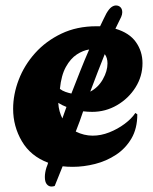

<svg xmlns="http://www.w3.org/2000/svg" viewBox="-20 -603 561 702"><path d="M168 79Q158 79 151 70.5Q144 62 144 44Q144 28 150 9Q152 4 153.5 0Q155 -4 156 -8Q92 -32 60 -86.5Q28 -141 28 -205Q28 -258 48.5 -311.5Q69 -365 108.5 -409Q148 -453 204.5 -480Q261 -507 332 -507H346Q353 -521 359 -534Q365 -547 369 -554Q379 -571 387.5 -577Q396 -583 404 -583Q414 -583 420.5 -576.5Q427 -570 427 -558Q427 -550 423 -541L402 -498Q453 -483 477 -449Q501 -415 501 -372Q501 -324 475.5 -283.5Q450 -243 408 -218.5Q366 -194 317 -194Q309 -194 301 -194.5Q293 -195 284 -196Q278 -178 271.5 -160Q265 -142 257 -122Q287 -107 319 -107Q349 -107 379.5 -119Q410 -131 435.5 -150Q461 -169 475 -190L482 -185Q482 -133 460.5 -96.5Q439 -60 404 -37Q369 -14 327.5 -3.5Q286 7 246 7Q236 7 226.5 6.5Q217 6 209 5L180 77Q177 78 174 78.5Q171 79 168 79ZM241 -261Q257 -302 273 -342.5Q289 -383 306 -422Q284 -419 261 -404Q238 -389 221 -358.5Q204 -328 199 -278Q208 -271 219.5 -267Q231 -263 241 -261ZM310 -268Q339 -283 356 -313Q373 -343 373 -371Q373 -392 363 -405Q350 -373 337 -339Q324 -305 310 -268ZM208 -170 223 -212Q207 -218 193 -227Q194 -210 198 -196Q202 -182 208 -170Z"/></svg>

Font: Agbalumo
Style: Regular
Weight: 400
Designer: Raphael Alegbeleye
Foundry: Sorkin Type Co.
Version: Version 1.000; ttfautohint (v1.8.4)